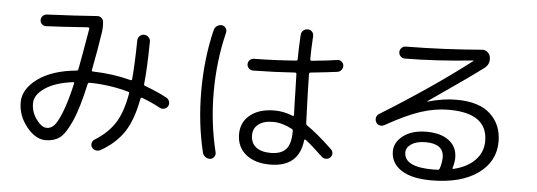

<svg xmlns="http://www.w3.org/2000/svg" viewBox="-51 -918 3102 1109"><g transform="rotate(5 1500.0 -363.5)"><path d="M368.2 -344.7Q265.6 -332 207 -292Q148.4 -252 148.4 -203.1Q148.4 -152.3 179.2 -110.4Q210 -68.4 240.2 -68.4Q263.7 -68.4 282.7 -88.4Q301.8 -108.4 326.2 -169.9Q350.6 -231.4 375 -337.9Q376 -340.8 373.5 -343.3Q371.1 -345.7 368.2 -344.7ZM238.3 2.9Q180.7 2.9 128.9 -61Q77.1 -125 77.1 -203.1Q77.1 -279.3 158.7 -339.4Q240.2 -399.4 381.8 -413.1Q390.6 -413.1 392.6 -421.9Q411.1 -520.5 434.6 -659.2Q435.5 -662.1 433.1 -665Q430.7 -668 427.7 -668Q262.7 -656.2 183.6 -653.3Q170.9 -652.3 160.6 -662.1Q150.4 -671.9 150.4 -686Q150.4 -700.2 160.2 -710Q169.9 -719.7 183.6 -720.7Q357.4 -728.5 474.6 -737.3Q488.3 -738.3 499 -729Q509.8 -719.7 510.7 -707Q513.7 -675.8 508.8 -642.6Q493.2 -539.1 470.7 -424.8Q468.8 -416 476.6 -416Q594.7 -413.1 697.3 -385.7Q707 -383.8 707 -392.6Q714.8 -481.4 716.8 -617.2Q716.8 -631.8 727.5 -642.6Q738.3 -653.3 752.9 -653.3Q767.6 -653.3 778.8 -642.6Q790 -631.8 790 -617.2Q788.1 -459 778.3 -370.1Q776.4 -362.3 785.2 -359.4Q858.4 -332 913.1 -302.7Q925.8 -295.9 930.2 -281.7Q934.6 -267.6 927.7 -254.9Q920.9 -242.2 906.7 -238.3Q892.6 -234.4 879.9 -241.2Q835.9 -265.6 774.4 -289.1Q767.6 -292 764.6 -284.2Q741.2 -158.2 693.8 -87.4Q646.5 -16.6 560.5 32.2Q547.9 39.1 533.2 36.1Q518.6 33.2 510.7 21.5Q502.9 10.7 505.9 -3.4Q508.8 -17.6 521.5 -25.4Q595.7 -71.3 636.2 -133.8Q676.8 -196.3 696.3 -307.6Q698.2 -314.5 690.4 -317.4Q578.1 -348.6 463.9 -349.6Q455.1 -349.6 453.1 -340.8Q421.9 -198.2 387.2 -121.1Q352.5 -43.9 319.8 -20.5Q287.1 2.9 238.3 2.9Z M1540 -216.8Q1485.4 -216.8 1455.1 -193.4Q1424.8 -169.9 1424.8 -129.9Q1424.8 -85 1455.1 -61Q1485.4 -37.1 1540 -37.1Q1601.6 -37.1 1629.4 -68.4Q1657.2 -99.6 1657.2 -172.9V-174.8Q1657.2 -183.6 1649.4 -186.5Q1591.8 -216.8 1540 -216.8ZM1543 30.3Q1454.1 30.3 1401.9 -12.7Q1349.6 -55.7 1349.6 -129.9Q1349.6 -199.2 1401.9 -241.2Q1454.1 -283.2 1543 -283.2Q1595.7 -283.2 1648.4 -261.7Q1656.2 -259.8 1656.2 -267.6Q1655.3 -292 1653.8 -334.5Q1652.3 -377 1652.3 -397.5Q1651.4 -434.6 1649.4 -503.9Q1649.4 -511.7 1640.6 -511.7Q1526.4 -503.9 1397.5 -502Q1383.8 -502 1373.5 -512.2Q1363.3 -522.5 1363.3 -536.1Q1363.3 -549.8 1373.5 -560.1Q1383.8 -570.3 1398.4 -570.3Q1510.7 -571.3 1640.6 -581.1Q1648.4 -581.1 1649.4 -590.8Q1649.4 -650.4 1654.3 -731.4Q1655.3 -747.1 1666 -756.8Q1676.8 -766.6 1693.4 -766.6Q1708 -766.6 1717.8 -755.9Q1727.5 -745.1 1726.6 -730.5Q1721.7 -655.3 1721.7 -595.7Q1721.7 -587.9 1731.4 -587.9Q1831.1 -597.7 1878.9 -605.5Q1892.6 -607.4 1903.3 -598.1Q1914.1 -588.9 1915 -576.2Q1916 -562.5 1907.2 -550.8Q1898.4 -539.1 1883.8 -537.1Q1834 -530.3 1730.5 -519.5Q1722.7 -519.5 1721.7 -510.7Q1723.6 -454.1 1724.6 -393.6Q1728.5 -286.1 1730.5 -226.6Q1730.5 -217.8 1736.3 -213.9Q1796.9 -173.8 1886.7 -87.9Q1896.5 -78.1 1896.5 -64.5Q1896.5 -50.8 1886.2 -41Q1876 -31.2 1861.8 -31.2Q1847.7 -31.2 1836.9 -41Q1775.4 -99.6 1736.3 -129.9Q1734.4 -130.9 1732.9 -131.3Q1731.4 -131.8 1729.5 -130.9Q1727.5 -129.9 1727.5 -127.9Q1710 30.3 1543 30.3ZM1197.3 27.3Q1181.6 29.3 1168.5 20Q1155.3 10.7 1151.4 -3.9Q1110.4 -171.9 1110.4 -359.9Q1110.4 -547.9 1151.4 -715.8Q1155.3 -730.5 1168 -739.7Q1180.7 -749 1197.3 -747.1Q1210.9 -745.1 1219.2 -732.4Q1227.5 -719.7 1223.6 -706.1Q1182.6 -539.1 1182.6 -359.9Q1182.6 -180.7 1223.6 -13.7Q1227.5 0 1219.2 12.7Q1210.9 25.4 1197.3 27.3Z M2521.5 -32.2Q2533.2 -68.4 2533.2 -96.7Q2533.2 -176.8 2427.7 -176.8Q2376 -176.8 2345.7 -156.7Q2315.4 -136.7 2315.4 -108.4Q2315.4 -23.4 2482.4 -23.4Q2487.3 -23.4 2496.6 -23.9Q2505.9 -24.4 2509.8 -24.4Q2518.6 -24.4 2521.5 -32.2ZM2180.7 -253.9Q2168 -247.1 2153.8 -250.5Q2139.6 -253.9 2132.8 -267.1Q2126 -280.3 2129.4 -294.4Q2132.8 -308.6 2146.5 -316.4Q2443.4 -500 2661.1 -668Q2662.1 -668.9 2662.1 -669.9Q2662.1 -670.9 2660.2 -670.9Q2446.3 -648.4 2264.6 -647.5Q2251 -647.5 2240.7 -657.7Q2230.5 -668 2230.5 -682.1Q2230.5 -696.3 2240.7 -706.5Q2251 -716.8 2264.6 -716.8Q2484.4 -718.8 2707 -737.3Q2723.6 -738.3 2737.3 -727.1Q2751 -715.8 2753.9 -699.2Q2760.7 -658.2 2728.5 -633.8Q2655.3 -578.1 2416 -413.1Q2415 -413.1 2415 -411.1H2417Q2509.8 -437.5 2585 -436.5Q2715.8 -436.5 2781.2 -375.5Q2846.7 -314.5 2846.7 -216.8Q2846.7 -100.6 2748 -30.3Q2649.4 40 2477.5 40Q2365.2 40 2304.2 0.5Q2243.2 -39.1 2243.2 -108.4Q2243.2 -161.1 2293.9 -199.2Q2344.7 -237.3 2427.7 -237.3Q2510.7 -237.3 2558.1 -201.2Q2605.5 -165 2605.5 -102.5Q2605.5 -75.2 2595.7 -43Q2594.7 -40 2596.2 -38.1Q2597.7 -36.1 2600.6 -37.1Q2681.6 -56.6 2725.6 -103Q2769.5 -149.4 2769.5 -212.9Q2769.5 -375 2544.9 -375Q2465.8 -375 2382.8 -348.1Q2299.8 -321.3 2180.7 -253.9Z"/></g></svg>

Font: Rounded Mgen+ 2m regular
Style: Regular
Weight: 400
Designer: [Source Han Sans]
Ryoko NISHIZUKA  (kana & ideographs); Paul D. Hunt (Latin, Greek & Cyrillic); Wenlong ZHANG  (bopomofo
Version: Version 1.059.20150602